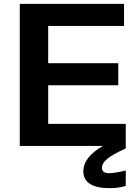

<svg xmlns="http://www.w3.org/2000/svg" viewBox="-20 -760 722 1000"><path d="M83 -740H626V-625H231V-431H596V-316H231V-115H635V13Q567 44 539 67Q511 90 511 114Q511 142 548 142Q562 142 587 138Q612 134 635 128V208Q600 220 550 220Q484 220 449 198Q414 176 414 132Q414 59 516 0H83Z"/></svg>

Font: Encode Sans Wide
Style: SemiBold
Weight: 600
Designer: Pablo Impallari, Andres Torresi
Foundry: Pablo Impallari, Andres Torresi
Version: Version 1.000; ttfautohint (v1.00) -l 8 -r 50 -G 200 -x 14 -